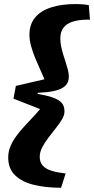

<svg xmlns="http://www.w3.org/2000/svg" viewBox="-20 -775 456 930"><path d="M292.4 -235.2Q292.4 -216.6 280.1 -196.3Q267.8 -176 250.1 -153.8Q232.4 -131.6 214.7 -108.4Q197 -85.2 184.7 -61.7Q172.4 -38.2 172.4 -15.2Q172.4 11.2 187.4 27.5Q202.4 43.8 230.1 52.3Q257.8 60.8 296 65Q297 65 297 65Q297 65 298 65L275.8 134.4Q274.8 134.4 274.8 134.4Q274.8 134.4 273.8 134.4Q203.2 134.4 145.3 120.6Q87.4 106.8 53.6 74.6Q19.8 42.4 19.8 -12.2Q19.8 -40.2 30.2 -65.4Q40.6 -90.6 58.3 -115Q76 -139.4 98.4 -163.5Q120.8 -187.6 144.9 -213.4Q169 -239.2 192.2 -268.2L191.4 -239.8L45.2 -297.2L56.8 -358.8L215.8 -395.8L204 -368.6Q192.8 -398.4 178.8 -428.8Q164.8 -459.2 152.1 -489.8Q139.4 -520.4 131 -549.9Q122.6 -579.4 122.6 -607.6Q122.6 -656.4 149.5 -689.4Q176.4 -722.4 227.5 -739.1Q278.6 -755.8 350 -755.4Q364.2 -755.4 379.2 -754.2Q394.2 -753 410.2 -750L415.8 -679.2Q411.2 -679.8 407 -679.8Q402.8 -679.8 398.2 -679.8Q358.8 -679 330.5 -669.6Q302.2 -660.2 287.2 -640.5Q272.2 -620.8 272.2 -589Q272.2 -569.4 276.3 -549.3Q280.4 -529.2 286.7 -509.1Q293 -489 299.1 -470.3Q305.2 -451.6 309.3 -435Q313.4 -418.4 313.4 -404.4Q313.4 -387.4 306.9 -373.8Q300.4 -360.2 283.8 -349.9Q267.2 -339.6 237.9 -333.5Q208.6 -327.4 163 -325.4L162 -320.4Q204.8 -313 230.6 -304.4Q256.4 -295.8 269.8 -285Q283.2 -274.2 287.8 -262.1Q292.4 -250 292.4 -235.2Z"/></svg>

Font: Roboto Serif 20pt
Style: Italic
Weight: 400
Italic angle: -10°
Designer: Greg Gazdowicz
Foundry: Commercial Type
Version: Version 1.008